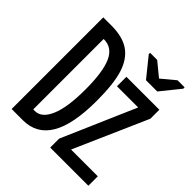

<svg xmlns="http://www.w3.org/2000/svg" viewBox="-188 -838 976 976"><g transform="rotate(45 300.0 -350.0)"><path d="M339.4 -689.9V-699.7H390.1L463.4 -639.6H464.4L536.6 -699.7H587.4V-689.9L503.9 -586.4H422.9ZM320.3 -335.9Q320.3 -165.5 271.2 -82.8Q222.2 0 124 0H43.5V-658.7H103Q182.6 -658.7 229.7 -626.5Q276.9 -594.2 298.6 -526.6Q320.3 -459 320.3 -335.9ZM238.8 -335.9Q238.8 -461.9 211.7 -522.2Q184.6 -582.5 124.5 -582.5H122.6V-76.2H134.3Q182.6 -76.2 210.7 -141.6Q238.8 -207 238.8 -335.9ZM320.8 0V-64.5L492.7 -460.4H340.3V-528.3H577.1V-463.9L402.8 -67.9H595.2V0Z"/></g></svg>

Font: Courier New
Style: Regular
Weight: 400
Designer: Steve Matteson
Foundry: Ascender Corporation
Version: Version 2.00.3